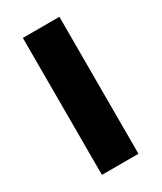

<svg xmlns="http://www.w3.org/2000/svg" viewBox="-136 -553 511 607"><g transform="rotate(-30 119.0 -250.0)"><path d="M185.7 -500V0H52.3V-500Z"/></g></svg>

Font: Nata Sans
Style: Regular
Weight: 400
Designer: Daniel Uzquiano Cruz
Version: Version 1.001